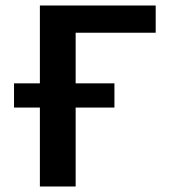

<svg xmlns="http://www.w3.org/2000/svg" viewBox="-20 -678 614 698"><path d="M255 -559V-375H396V-287H255V0H125V-287H31V-375H125V-658H546V-559Z"/></svg>

Font: Ysabeau Infant
Style: Bold
Weight: 700
Designer: Christian Thalmann (Catharsis Fonts)
Version: Version 0.003